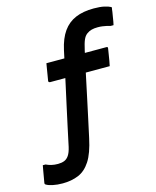

<svg xmlns="http://www.w3.org/2000/svg" viewBox="-196 -860 983 1208"><g transform="rotate(-15 296.0 -256.5)"><path d="M156 -507H547Q551 -507 553 -505.5Q555 -504 555.5 -502Q556 -500 555 -496Q553 -483 549.5 -461.5Q546 -440 542.5 -419Q539 -398 536 -386H148Q144 -386 141.5 -387.5Q139 -389 138 -392.5Q137 -396 138 -399Q140 -411 143.5 -432Q147 -453 150.5 -474.5Q154 -496 156 -507ZM63 124Q87 124 104.5 117Q122 110 134.5 91.5Q147 73 155 38Q167 -20 181 -84Q195 -148 209 -213Q223 -278 237 -340.5Q251 -403 262.5 -458Q274 -513 284 -558Q300 -631 332 -676Q364 -721 413.5 -742Q463 -763 532 -763Q573 -763 600 -757Q627 -751 639 -744Q644 -742 644.5 -739Q645 -736 643 -731Q643 -725 640.5 -711Q638 -697 635.5 -681Q633 -665 630.5 -650.5Q628 -636 626 -629H607Q595 -633 582.5 -635.5Q570 -638 557 -640Q544 -642 526 -642Q503 -642 486 -637.5Q469 -633 454 -622Q446 -616 440 -608Q434 -600 429 -588.5Q424 -577 419.5 -561Q415 -545 410 -523Q404 -496 394 -450.5Q384 -405 372 -347.5Q360 -290 346.5 -227Q333 -164 319.5 -101Q306 -38 294 17Q274 112 241.5 162Q209 212 163.5 231Q118 250 60 250Q25 250 -3 244Q-31 238 -44 230Q-50 227 -51 224Q-52 221 -51 215Q-49 204 -45.5 183Q-42 162 -38 140Q-34 118 -32 107H-14Q2 115 21 119.5Q40 124 63 124Z"/></g></svg>

Font: RecMonoLinear Nerd Font Mono
Style: Bold Italic
Weight: 700
Italic angle: -10°
Monospace: yes
Version: Version 1.085; ttfautohint (v1.8.4.7-5d5b);Nerd Fonts 3.2.1